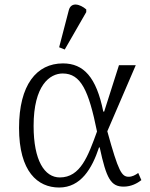

<svg xmlns="http://www.w3.org/2000/svg" viewBox="-20 -827 670 857"><path d="M269 -606 365 -773V-785C337 -809 297 -820 287 -781L244 -616ZM244 10C341 10 391 -75 422 -169H425C455 -29 475 6 532 6C566 6 593 -9 611 -23L597 -55C585 -46 570 -38 555 -38C523 -38 509 -60 459 -241L586 -536H511L445 -329H441C410 -483 353 -544 261 -544C143 -544 65 -448 65 -256C65 -61 148 10 244 10ZM247 -35C179 -35 130 -110 130 -265C130 -446 202 -499 260 -499C341 -499 376 -423 413 -240C373 -130 339 -35 247 -35Z"/></svg>

Font: Noto Serif Light
Style: Regular
Weight: 300
Designer: Monotype Design Team
Foundry: Monotype Imaging Inc.
Version: Version 2.013